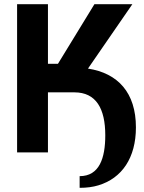

<svg xmlns="http://www.w3.org/2000/svg" viewBox="-20 -731 689 921"><path d="M62 0H210V-288H337C441 -288 485 -210 485 -82C485 27 457 114 362 114V170C396 170 426 166 452 158C565 124 632 26 632 -120C632 -286 546 -380 402 -402L615 -711H433L258 -425H210V-711H62Z"/></svg>

Font: Aerodynamic
Style: Regular
Weight: 500
Designer: Google
Version: Version 2.000980; 2014